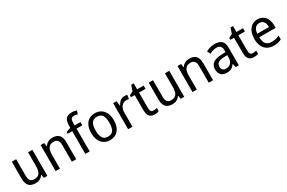

<svg xmlns="http://www.w3.org/2000/svg" viewBox="141 -2091 5122 3428"><g transform="rotate(-30 2702.0 -377.5)"><path d="M432.1 0 418.9 -71.8H414.1Q401.9 -50.8 385 -35.4Q368.2 -20 348.1 -10Q328.1 0 305.7 4.9Q283.2 9.8 259.8 9.8Q215.3 9.8 181.6 -1.5Q147.9 -12.7 125.5 -36.6Q103 -60.5 91.6 -97.7Q80.1 -134.8 80.1 -186V-536.1H168.9V-190.9Q168.9 -127.4 194.8 -95.7Q220.7 -64 274.9 -64Q314.5 -64 341.3 -76.7Q368.2 -89.4 384.5 -114Q400.9 -138.7 408 -174.8Q415 -210.9 415 -257.8V-536.1H503.9V0Z M1008.8 0V-345.2Q1008.8 -408.7 983.2 -440.4Q957.5 -472.2 902.8 -472.2Q863.3 -472.2 836.4 -459.5Q809.6 -446.8 793.2 -421.9Q776.9 -397 769.8 -360.8Q762.7 -324.7 762.7 -277.8V0H673.8V-536.1H746.1L758.8 -463.9H763.7Q775.9 -484.9 792.7 -500.2Q809.6 -515.6 829.6 -525.9Q849.6 -536.1 872.1 -541Q894.5 -545.9 918 -545.9Q1007.3 -545.9 1052.5 -499.3Q1097.7 -452.6 1097.7 -350.1V0Z M1495.6 -469.2H1376V0H1286.6V-469.2H1191.9V-505.9L1286.6 -539.1V-585.9Q1286.6 -638.2 1297.6 -672.6Q1308.6 -707 1329.3 -727.5Q1350.1 -748 1380.4 -756.6Q1410.6 -765.1 1448.7 -765.1Q1477.5 -765.1 1501.7 -759.5Q1525.9 -753.9 1544.9 -747.1L1522 -678.2Q1506.8 -683.6 1489 -687.7Q1471.2 -691.9 1451.7 -691.9Q1432.1 -691.9 1418 -687.3Q1403.8 -682.6 1394.5 -670.9Q1385.3 -659.2 1380.6 -638.9Q1376 -618.7 1376 -586.9V-536.1H1495.6Z M2028.8 -269Q2028.8 -202.1 2012.5 -150.1Q1996.1 -98.1 1965.6 -62.7Q1935.1 -27.3 1891.6 -8.8Q1848.1 9.8 1793.9 9.8Q1743.7 9.8 1701.2 -8.8Q1658.7 -27.3 1627.7 -62.7Q1596.7 -98.1 1579.3 -150.1Q1562 -202.1 1562 -269Q1562 -335.4 1578.4 -387Q1594.7 -438.5 1625 -473.9Q1655.3 -509.3 1699 -527.6Q1742.7 -545.9 1796.9 -545.9Q1847.2 -545.9 1889.6 -527.6Q1932.1 -509.3 1963.1 -473.9Q1994.1 -438.5 2011.5 -387Q2028.8 -335.4 2028.8 -269ZM1653.8 -269Q1653.8 -167 1687.3 -115.5Q1720.7 -64 1795.9 -64Q1871.1 -64 1904.1 -115.5Q1937 -167 1937 -269Q1937 -371.1 1903.6 -421.6Q1870.1 -472.2 1794.9 -472.2Q1719.7 -472.2 1686.8 -421.6Q1653.8 -371.1 1653.8 -269Z M2400.9 -545.9Q2415 -545.9 2432.6 -544.7Q2450.2 -543.5 2462.9 -541L2451.2 -459Q2437.5 -461.4 2423.1 -463.1Q2408.7 -464.8 2396 -464.8Q2365.2 -464.8 2339.8 -452.4Q2314.5 -439.9 2296.1 -416.7Q2277.8 -393.6 2267.8 -361.1Q2257.8 -328.6 2257.8 -289.1V0H2168.9V-536.1H2241.2L2252 -438H2255.9Q2268.1 -459 2282 -478.5Q2295.9 -498 2313.2 -512.9Q2330.6 -527.8 2352.1 -536.9Q2373.5 -545.9 2400.9 -545.9Z M2730 -63Q2738.8 -63 2749.8 -64Q2760.7 -64.9 2771 -66.4Q2781.2 -67.9 2789.8 -69.8Q2798.3 -71.8 2802.7 -73.2V-5.9Q2796.4 -2.9 2786.6 0Q2776.9 2.9 2765.1 5.1Q2753.4 7.3 2740.7 8.5Q2728 9.8 2715.8 9.8Q2685.5 9.8 2659.7 2Q2633.8 -5.9 2615 -24.9Q2596.2 -43.9 2585.4 -76.4Q2574.7 -108.9 2574.7 -158.2V-469.2H2499V-508.8L2574.7 -546.9L2612.8 -659.2H2664.1V-536.1H2798.8V-469.2H2664.1V-158.2Q2664.1 -110.8 2679.4 -86.9Q2694.8 -63 2730 -63Z M3253.9 0 3240.7 -71.8H3235.8Q3223.6 -50.8 3206.8 -35.4Q3189.9 -20 3169.9 -10Q3149.9 0 3127.4 4.9Q3105 9.8 3081.5 9.8Q3037.1 9.8 3003.4 -1.5Q2969.7 -12.7 2947.3 -36.6Q2924.8 -60.5 2913.3 -97.7Q2901.9 -134.8 2901.9 -186V-536.1H2990.7V-190.9Q2990.7 -127.4 3016.6 -95.7Q3042.5 -64 3096.7 -64Q3136.2 -64 3163.1 -76.7Q3189.9 -89.4 3206.3 -114Q3222.7 -138.7 3229.7 -174.8Q3236.8 -210.9 3236.8 -257.8V-536.1H3325.7V0Z M3830.6 0V-345.2Q3830.6 -408.7 3804.9 -440.4Q3779.3 -472.2 3724.6 -472.2Q3685.1 -472.2 3658.2 -459.5Q3631.3 -446.8 3615 -421.9Q3598.6 -397 3591.6 -360.8Q3584.5 -324.7 3584.5 -277.8V0H3495.6V-536.1H3567.9L3580.6 -463.9H3585.4Q3597.7 -484.9 3614.5 -500.2Q3631.3 -515.6 3651.4 -525.9Q3671.4 -536.1 3693.8 -541Q3716.3 -545.9 3739.7 -545.9Q3829.1 -545.9 3874.3 -499.3Q3919.4 -452.6 3919.4 -350.1V0Z M4386.7 0 4368.7 -74.2H4364.7Q4348.6 -52.2 4332.5 -36.4Q4316.4 -20.5 4297.4 -10.3Q4278.3 0 4254.9 4.9Q4231.4 9.8 4200.7 9.8Q4167 9.8 4138.7 0.2Q4110.4 -9.3 4089.6 -29.1Q4068.8 -48.8 4057.1 -78.9Q4045.4 -108.9 4045.4 -149.9Q4045.4 -230 4101.8 -272.9Q4158.2 -315.9 4273.4 -319.8L4363.3 -323.2V-356.9Q4363.3 -389.6 4356.2 -411.6Q4349.1 -433.6 4335.7 -447Q4322.3 -460.4 4302.5 -466.3Q4282.7 -472.2 4257.3 -472.2Q4216.8 -472.2 4181.9 -460.4Q4147 -448.7 4114.7 -432.1L4083.5 -499Q4119.6 -518.6 4164.1 -532.2Q4208.5 -545.9 4257.3 -545.9Q4307.1 -545.9 4343.5 -535.9Q4379.9 -525.9 4403.6 -504.2Q4427.2 -482.4 4439 -448.7Q4450.7 -415 4450.7 -367.2V0ZM4223.6 -62Q4253.4 -62 4278.8 -71.3Q4304.2 -80.6 4322.8 -99.4Q4341.3 -118.2 4351.8 -146.7Q4362.3 -175.3 4362.3 -213.9V-262.2L4292.5 -258.8Q4248.5 -256.8 4218.8 -249Q4189 -241.2 4171.1 -227.3Q4153.3 -213.4 4145.5 -193.6Q4137.7 -173.8 4137.7 -148.9Q4137.7 -104 4161.4 -83Q4185.1 -62 4223.6 -62Z M4777.3 -63Q4786.1 -63 4797.1 -64Q4808.1 -64.9 4818.4 -66.4Q4828.6 -67.9 4837.2 -69.8Q4845.7 -71.8 4850.1 -73.2V-5.9Q4843.8 -2.9 4834 0Q4824.2 2.9 4812.5 5.1Q4800.8 7.3 4788.1 8.5Q4775.4 9.8 4763.2 9.8Q4732.9 9.8 4707 2Q4681.2 -5.9 4662.4 -24.9Q4643.6 -43.9 4632.8 -76.4Q4622.1 -108.9 4622.1 -158.2V-469.2H4546.4V-508.8L4622.1 -546.9L4660.2 -659.2H4711.4V-536.1H4846.2V-469.2H4711.4V-158.2Q4711.4 -110.8 4726.8 -86.9Q4742.2 -63 4777.3 -63Z M5166 9.8Q5112.3 9.8 5067.9 -8.3Q5023.4 -26.4 4991.5 -61Q4959.5 -95.7 4941.9 -147Q4924.3 -198.2 4924.3 -264.2Q4924.3 -330.6 4940.4 -382.8Q4956.5 -435.1 4985.8 -471.4Q5015.1 -507.8 5055.9 -526.9Q5096.7 -545.9 5146 -545.9Q5194.3 -545.9 5232.9 -528.6Q5271.5 -511.2 5298.3 -479.7Q5325.2 -448.2 5339.6 -404.1Q5354 -359.9 5354 -306.2V-251H5016.1Q5018.6 -156.7 5055.9 -112.3Q5093.3 -67.9 5167 -67.9Q5191.9 -67.9 5213.1 -70.3Q5234.4 -72.8 5254.2 -77.4Q5273.9 -82 5292.5 -89.1Q5311 -96.2 5330.1 -105V-25.9Q5310.5 -16.6 5291.7 -9.8Q5272.9 -2.9 5253.2 1.5Q5233.4 5.9 5212.2 7.8Q5190.9 9.8 5166 9.8ZM5144 -472.2Q5088.4 -472.2 5055.9 -434.1Q5023.4 -396 5018.1 -323.2H5258.3Q5258.3 -356.4 5251.7 -384Q5245.1 -411.6 5231.2 -431.2Q5217.3 -450.7 5195.8 -461.4Q5174.3 -472.2 5144 -472.2Z"/></g></svg>

Font: Puppies Kittens
Style: Regular
Weight: 400
Foundry: Ascender Corporation and Peter Mawhorter
Version: Version 0.1